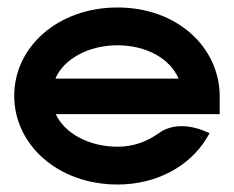

<svg xmlns="http://www.w3.org/2000/svg" viewBox="-20 -482 626 513"><path d="M294 11C399 11 486 -38 531 -111L540 -126L524 -133C523 -133 455 -164 404 -126C373 -104 337 -90 294 -90C218 -90 152 -126 129 -177H567V-224C567 -356 453 -462 294 -462C135 -462 18 -357 18 -226C18 -95 135 11 294 11ZM294 -361C371 -361 435 -325 457 -272H128C150 -324 216 -361 294 -361Z"/></svg>

Font: Charger Pro
Style: BlkExt
Weight: 900
Designer: Jasper
Foundry: Cannot Into Space Fonts
Version: Version 1.09